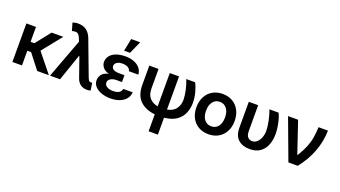

<svg xmlns="http://www.w3.org/2000/svg" viewBox="-75 -1482 4271 2415"><g transform="rotate(20 2060.5 -274.5)"><path d="M182.1 -515.6V-315.9H232.9L391.6 -515.6H547.4L336.9 -253.9L542 0H385.7L232.4 -196.8H182.1V0H53.7V-515.6Z M1048.8 8.8Q1002 8.3 967 -16.4Q932.1 -41 914.1 -89.8L820.8 -356H814L691.4 0H557.6L753.9 -525.4L739.7 -561.5Q720.2 -610.8 696.8 -622.8Q673.3 -634.8 624 -621.6L594.2 -724.6Q608.4 -730 627.4 -733.6Q646.5 -737.3 668.9 -737.3Q799.8 -737.3 848.6 -606.9L1021.5 -147.5Q1031.2 -122.6 1040.5 -109.1Q1049.8 -95.7 1069.8 -95.7Q1080.1 -96.2 1086.4 -97.7L1101.6 2Q1077.6 8.8 1048.8 8.8Z M1435.5 -285.2V-233.4H1362.8Q1316.9 -233.4 1284.7 -214.1Q1252.4 -194.8 1252.9 -159.7Q1252.4 -129.9 1282.5 -109.6Q1312.5 -89.4 1365.7 -89.4Q1419.4 -89.4 1446.8 -106.7Q1474.1 -124 1480.5 -158.2H1606.4Q1602.5 -104 1570.1 -66.7Q1537.6 -29.3 1485.4 -9.8Q1433.1 9.8 1369.6 9.8Q1300.8 9.8 1245.8 -9.8Q1190.9 -29.3 1158.9 -64.7Q1127 -100.1 1127 -148.4Q1127 -188.5 1153.6 -223.9Q1180.2 -259.3 1243.7 -274.9Q1185.5 -291.5 1160.9 -325Q1136.2 -358.4 1136.2 -394Q1136.2 -444.3 1166 -480Q1195.8 -515.6 1248.3 -534.2Q1300.8 -552.7 1368.7 -552.7Q1432.1 -552.7 1482.4 -533.4Q1532.7 -514.2 1563 -478.3Q1593.3 -442.4 1597.2 -391.6H1470.7Q1465.3 -421.9 1437 -438Q1408.7 -454.1 1363.3 -454.1Q1314.9 -454.1 1288.1 -434.3Q1261.2 -414.6 1261.2 -386.2Q1261.2 -358.4 1287.4 -341.8Q1313.5 -325.2 1362.8 -325.2H1435.5ZM1325.7 -613.8 1359.4 -781.7H1479.5L1404.8 -613.8Z M1688 -545.9H1811.5V-287.6Q1812 -198.7 1854.2 -155Q1896.5 -111.3 1961.9 -100.1V-545.9H2085.9V-101.6Q2168 -117.7 2203.6 -169.9Q2239.3 -222.2 2239.3 -288.6Q2237.8 -349.1 2222.2 -418.5Q2206.5 -487.8 2182.6 -545.9H2300.3Q2325.2 -502.4 2344 -433.6Q2362.8 -364.7 2363.3 -288.6Q2362.8 -217.3 2336.4 -153.8Q2310.1 -90.3 2249.5 -47.1Q2189 -3.9 2085.9 6.8V233.4H1961.9V6.8Q1835.9 -5.9 1762 -77.1Q1688 -148.4 1688 -288.6Z M2679.2 11.7Q2603 11.7 2545.2 -22Q2487.3 -55.7 2455.3 -116.2Q2423.3 -176.8 2423.3 -257.3Q2423.3 -337.4 2455.3 -398.4Q2487.3 -459.5 2545.2 -493.4Q2603 -527.3 2679.2 -527.3Q2755.9 -527.3 2813.5 -493.4Q2871.1 -459.5 2903.1 -398.4Q2935.1 -337.4 2935.1 -257.3Q2935.1 -177.2 2903.1 -116.7Q2871.1 -56.2 2813.5 -22.2Q2755.9 11.7 2679.2 11.7ZM2679.2 -94.2Q2737.3 -94.2 2771.7 -137.9Q2806.2 -181.6 2806.2 -257.3Q2806.2 -333.5 2771.5 -377.4Q2736.8 -421.4 2679.2 -421.4Q2621.6 -421.4 2586.9 -377.4Q2552.2 -333.5 2552.2 -257.3Q2552.2 -181.2 2586.9 -137.7Q2621.6 -94.2 2679.2 -94.2Z M3019.5 -545.9H3145V-204.6Q3145 -142.6 3169.2 -118.7Q3193.4 -94.7 3225.1 -94.7Q3263.2 -94.7 3291.5 -120.4Q3319.8 -146 3335.4 -187.7Q3351.1 -229.5 3351.1 -277.3Q3349.6 -340.8 3334 -412.8Q3318.4 -484.9 3295.9 -545.9H3418.5Q3433.6 -516.1 3446.3 -472.2Q3459 -428.2 3467 -377.9Q3475.1 -327.6 3475.1 -277.3Q3475.1 -198.7 3449.7 -133.5Q3424.3 -68.4 3370.1 -29.3Q3315.9 9.8 3229 9.8Q3134.8 9.8 3076.9 -42Q3019 -93.8 3019.5 -206.1Z M3748 0 3544.9 -545.9H3679.2L3820.3 -128.9H3826.2Q3875.5 -208 3901.9 -273.2Q3928.2 -338.4 3939.2 -403.1Q3950.2 -467.8 3953.1 -545.9H4079.1Q4077.1 -403.8 4024.9 -263.9Q3972.7 -124 3873 0Z"/></g></svg>

Font: Inter Display Semi Bold
Style: Regular
Weight: 600
Designer: Rasmus Andersson
Foundry: rsms
Version: Version 4.000;git-37864ae